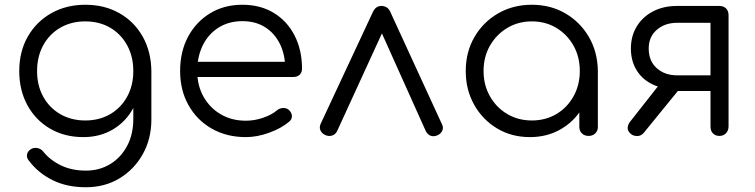

<svg xmlns="http://www.w3.org/2000/svg" viewBox="-20 -572 3176 808"><path d="M331 5Q252 5 191 -30.5Q130 -66 95.5 -129Q61 -192 61 -273Q61 -355 97 -418Q133 -481 196 -516.5Q259 -552 339 -552Q420 -552 482.5 -516.5Q545 -481 580.5 -418Q616 -355 617 -273L572 -249Q572 -175 541 -117.5Q510 -60 455.5 -27.5Q401 5 331 5ZM341 216Q262 216 202 186.5Q142 157 103 106Q92 94 93.5 80Q95 66 108 57Q121 48 137 51Q153 54 162 66Q191 102 236.5 124Q282 146 342 146Q398 146 443 119Q488 92 514.5 43Q541 -6 541 -72V-224L570 -282L617 -273V-69Q617 12 581 76.5Q545 141 483 178.5Q421 216 341 216ZM339 -65Q398 -65 443.5 -91.5Q489 -118 515 -165Q541 -212 541 -273Q541 -334 515 -381.5Q489 -429 443.5 -455.5Q398 -482 339 -482Q280 -482 234 -455.5Q188 -429 162 -381.5Q136 -334 136 -273Q136 -212 162 -165Q188 -118 234 -91.5Q280 -65 339 -65Z M1015 5Q934 5 871.5 -30.5Q809 -66 773.5 -129Q738 -192 738 -273Q738 -355 771.5 -417.5Q805 -480 864 -516Q923 -552 1000 -552Q1076 -552 1132.5 -517.5Q1189 -483 1220 -422Q1251 -361 1251 -283Q1251 -267 1241 -257.5Q1231 -248 1215 -248H790V-312H1223L1180 -281Q1181 -339 1159 -385Q1137 -431 1096.5 -457Q1056 -483 1000 -483Q943 -483 900 -456Q857 -429 833.5 -381.5Q810 -334 810 -273Q810 -212 836.5 -165Q863 -118 909 -91Q955 -64 1015 -64Q1051 -64 1087.5 -76.5Q1124 -89 1146 -108Q1157 -117 1171 -117.5Q1185 -118 1195 -110Q1208 -98 1208.5 -84Q1209 -70 1197 -60Q1164 -32 1113 -13.5Q1062 5 1015 5Z M1585 -547Q1597 -547 1607 -541Q1617 -535 1623 -521L1840 -49Q1847 -35 1841.5 -22.5Q1836 -10 1822 -3Q1806 4 1793 -0.5Q1780 -5 1772 -20L1565 -481H1610L1399 -21Q1392 -6 1377.5 -1.5Q1363 3 1348 -4Q1334 -11 1328.5 -23.5Q1323 -36 1329 -50L1549 -521Q1561 -547 1585 -547Z M2210 5Q2133 5 2072 -31.5Q2011 -68 1975.5 -131Q1940 -194 1940 -273Q1940 -353 1976.5 -416Q2013 -479 2076 -515.5Q2139 -552 2218 -552Q2297 -552 2359.5 -515.5Q2422 -479 2458.5 -416Q2495 -353 2496 -273L2465 -249Q2465 -177 2431.5 -119.5Q2398 -62 2340.5 -28.5Q2283 5 2210 5ZM2218 -65Q2276 -65 2321.5 -92Q2367 -119 2393.5 -166.5Q2420 -214 2420 -273Q2420 -333 2393.5 -380Q2367 -427 2321.5 -454.5Q2276 -482 2218 -482Q2161 -482 2115 -454.5Q2069 -427 2042 -380Q2015 -333 2015 -273Q2015 -214 2042 -166.5Q2069 -119 2115 -92Q2161 -65 2218 -65ZM2457 0Q2440 0 2429 -10.5Q2418 -21 2418 -38V-209L2437 -288L2496 -273V-38Q2496 -21 2485 -10.5Q2474 0 2457 0Z M3007 0Q2991 0 2980.5 -10.5Q2970 -21 2970 -39V-189H2810V-199Q2759 -199 2719 -220.5Q2679 -242 2657 -280Q2635 -318 2635 -368Q2635 -420 2659.5 -460.5Q2684 -501 2728 -524Q2772 -547 2829 -547H3007Q3025 -547 3035.5 -536.5Q3046 -526 3046 -508V-38Q3045 -21 3034.5 -10.5Q3024 0 3007 0ZM2633 -10Q2621 -21 2621.5 -34Q2622 -47 2631 -59L2771 -237L2870 -235L2690 -14Q2678 1 2660.5 0.5Q2643 0 2633 -10ZM2829 -255H2970V-476H2829Q2778 -476 2744 -446.5Q2710 -417 2710 -368Q2710 -315 2744 -285Q2778 -255 2829 -255Z"/></svg>

Font: Comfortaa
Style: Regular
Weight: 400
Designer: Johan Aakerlund
Foundry: Johan Aakerlund
Version: Version 3.104; ttfautohint (v1.8.1.43-b0c9)